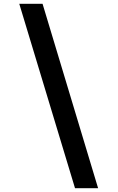

<svg xmlns="http://www.w3.org/2000/svg" viewBox="-20 -843 616 1006"><path d="M373 143H494L203 -823H81Z"/></svg>

Font: Iosevka Sparkle SmBdObl
Style: Regular
Weight: 600
Italic angle: -9°
Designer: Belleve Invis
Foundry: Belleve Invis
Version: Version 4.5.0; ttfautohint (v1.8.3)